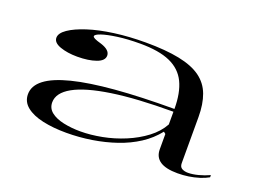

<svg xmlns="http://www.w3.org/2000/svg" viewBox="-85 -704 1219 908"><g transform="rotate(20 525.0 -250.0)"><path d="M513 -515Q614 -515 683 -501Q752 -487 792.5 -457.5Q833 -428 850.5 -381Q868 -334 868 -269V-37Q868 -18 880.5 -11Q893 -4 911 -4Q934 -4 962.5 -11.5Q991 -19 1017 -31V-20Q998 -9 972.5 -1Q947 7 920 11Q893 15 865 15Q806 15 777 -4.5Q748 -24 748 -63Q748 -90 748 -103Q748 -116 748 -124Q748 -132 748 -140L738 -148Q704 -105 657 -74.5Q610 -44 553 -24.5Q496 -5 433 5Q370 15 305 15Q239 15 186.5 3.5Q134 -8 103.5 -32.5Q73 -57 73 -95Q73 -181 241 -223.5Q409 -266 748 -266Q748 -347 723 -399Q698 -451 641.5 -476Q585 -501 491 -501Q427 -501 377 -494Q327 -487 299.5 -477.5Q272 -468 272 -459Q272 -454 282 -449Q292 -444 317 -437Q363 -422 363 -394Q363 -368 325 -354.5Q287 -341 231 -341Q181 -341 144.5 -354Q108 -367 108 -392Q108 -415 140 -437Q172 -459 227.5 -477Q283 -495 356.5 -505Q430 -515 513 -515ZM748 -252Q563 -252 440 -233.5Q317 -215 255.5 -180.5Q194 -146 194 -98Q194 -68 217.5 -49.5Q241 -31 280.5 -22.5Q320 -14 366 -14Q417 -14 474 -25Q531 -36 585 -58.5Q639 -81 682 -113.5Q725 -146 748 -188Z"/></g></svg>

Font: Kalnia Expanded Light
Style: Regular
Weight: 300
Width: 7
Designer: Frida Medrano
Foundry: Frida Medrano
Version: Version 1.105